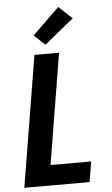

<svg xmlns="http://www.w3.org/2000/svg" viewBox="-64 -1032 628 1073"><g transform="rotate(-5 250.0 -495.0)"><path d="M28 0 149 -735H287L185 -114H413L394 0ZM215 -786 154 -844 305 -990 380 -920Z"/></g></svg>

Font: Iosevka Term Curly Heavy
Style: Italic
Weight: 900
Italic angle: -9°
Designer: Belleve Invis
Foundry: Belleve Invis
Version: Version 32.3.0